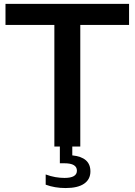

<svg xmlns="http://www.w3.org/2000/svg" viewBox="-20 -760 698 996"><path d="M262 0V-630.5H8.5V-740H649.5V-630.5H396.5V0ZM320.5 215.5Q264 215.5 217 198V145Q242.5 154.5 267.2 158.8Q292 163 314.5 163Q379 163 379 125.5Q379 87 314.5 87H290.5V-10H355V46Q449 55.5 449 129Q449 170.5 416.2 193Q383.5 215.5 320.5 215.5Z"/></svg>

Font: Encode Sans Semi Expanded SemiBold
Style: Regular
Weight: 600
Width: 6
Designer: Multiple Designers
Foundry: Impallari Type
Version: Version 3.000; ttfautohint (v1.8.3) -l 8 -r 50 -G 200 -x 14 